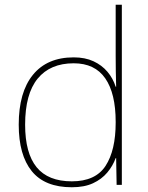

<svg xmlns="http://www.w3.org/2000/svg" viewBox="-20 -780 623 810"><path d="M283 10Q169 10 114 -58Q59 -126 59 -254Q59 -391 119 -464.5Q179 -538 291 -538Q339 -538 374.5 -521.5Q410 -505 433.5 -477Q457 -449 468 -414H470Q469 -448 468.5 -480Q468 -512 468 -543V-760H494V0H472L470 -113H468Q456 -80 432.5 -52Q409 -24 372.5 -7Q336 10 283 10ZM283 -15Q383 -15 425.5 -80.5Q468 -146 468 -263V-266Q468 -386 424 -449.5Q380 -513 291 -513Q192 -513 139 -448.5Q86 -384 86 -254Q86 -134 134.5 -74.5Q183 -15 283 -15Z"/></svg>

Font: Noto Sans Hebrew Thin Thin
Style: Regular
Weight: 250
Version: Version 3.001